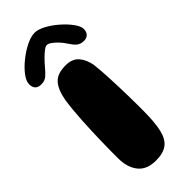

<svg xmlns="http://www.w3.org/2000/svg" viewBox="-264 -841 887 887"><g transform="rotate(-45 179.0 -398.0)"><path d="M164 9.9Q105.1 9.9 76.3 -26.1Q47.5 -62.1 47.5 -122.6Q47.5 -145.6 47.7 -173.7Q47.9 -201.8 48.7 -233.1Q49.5 -264.5 50.7 -297.5Q51.9 -330.5 53.9 -363.4Q55.9 -396.2 58.8 -426.8Q61.6 -457.4 65.6 -483.9Q75.8 -541.6 100.5 -569.2Q125.2 -596.9 179.4 -596.9Q223.2 -596.9 245.3 -570.8Q267.4 -544.6 273.8 -504Q276 -486.1 277.9 -461.8Q279.8 -437.4 281 -409Q282.2 -380.6 283.3 -350.9Q284.4 -321.2 284.8 -292.5Q285.2 -263.8 285.5 -238.1Q285.8 -212.5 285.6 -193Q285.5 -119.8 275.3 -75.2Q265.1 -30.6 239.1 -10.4Q213 9.9 164 9.9ZM38.9 -613.6Q-1.2 -613.6 -1.2 -654.2Q-1.2 -674 17.9 -699.6Q37.1 -725.1 66.8 -749Q96.5 -772.9 128.4 -788.8Q160.2 -804.6 185.1 -804.6Q207.8 -804.6 237.4 -788.5Q267 -772.4 294.6 -748.1Q322.1 -723.8 340.2 -698.9Q358.4 -674 358.4 -656.1Q358.4 -637.5 348 -626.9Q337.6 -616.4 320.1 -616.4Q297 -616.4 283.2 -628.9Q269.5 -641.5 255.8 -663.4Q247 -677.2 233.8 -691.5Q220.5 -705.8 207.2 -715.2Q194 -724.8 184.8 -724.8Q176.4 -724.8 162.2 -713.9Q148.1 -703.1 133.2 -687.8Q118.2 -672.5 106.6 -658.4Q89.9 -638 75.4 -625.8Q60.9 -613.6 38.9 -613.6Z"/></g></svg>

Font: Gluten Thin
Style: Regular
Weight: 100
Designer: Tyler Finck
Foundry: Etcetera Type Company
Version: Version 1.300